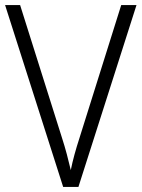

<svg xmlns="http://www.w3.org/2000/svg" viewBox="-20 -734 556 754"><path d="M516 -714 288 0H228L0 -714H59L223 -194Q234 -160 242.5 -128Q251 -96 258 -66Q264 -96 272.5 -127Q281 -158 293 -195L456 -714Z"/></svg>

Font: Noto Sans Sinhala SemiCondensed Light
Style: Regular
Weight: 300
Width: 4
Designer: Jelle Bosma - Monotype Design Team
Foundry: Monotype Imaging Inc.
Version: Version 2.006; ttfautohint (v1.8.4.7-5d5b)